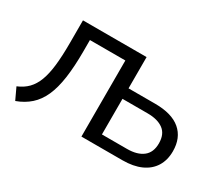

<svg xmlns="http://www.w3.org/2000/svg" viewBox="-93 -697 1056 920"><g transform="rotate(30 434.5 -237.5)"><path d="M53 11 23 -53Q57 -67 79.5 -90Q102 -113 115.5 -148.5Q129 -184 135 -236Q141 -288 141 -362V-486H493V-313H640Q733 -313 780.5 -272.5Q828 -232 828 -158Q828 -109 806 -73.5Q784 -38 742 -19Q700 0 640 0H413V-421H217V-359Q217 -274 208 -211Q199 -148 179.5 -104.5Q160 -61 128.5 -33Q97 -5 53 11ZM493 -58H632Q688 -58 719.5 -82.5Q751 -107 751 -157Q751 -208 719.5 -231.5Q688 -255 632 -255H493Z"/></g></svg>

Font: NunitoSans1
Style: Book
Weight: 400
Designer: Vernon Adams
Foundry: Vernon Adams
Version: Version 3.101;gftools[0.9.27]